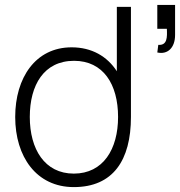

<svg xmlns="http://www.w3.org/2000/svg" viewBox="-20 -748 736 783"><path d="M281 15C441 15 514 -94.5 514 -271V-720H456.5V-457.5C417 -518.5 354 -555 272 -555C125 -555 42 -431 42 -271C42 -109 128.5 15 281 15ZM101.5 -271C101.5 -401 159 -500 282 -500C401 -500 461.5 -404.5 461.5 -271C461.5 -140 401 -40 281 -40C162 -40 101.5 -140 101.5 -271ZM621.5 -534C663.5 -524.5 694 -553 694 -605.5V-728H621.5V-630.5H660.5C662 -596 662.5 -562.5 625.5 -565Z"/></svg>

Font: Eudonet Light
Style: Regular
Weight: 300
Designer: Mikhail Sharanda
Foundry: Mikhail Sharanda
Version: Version 4.503;Glyphs 3.1.2 (3151)